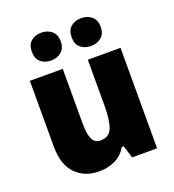

<svg xmlns="http://www.w3.org/2000/svg" viewBox="-140 -875 898 993"><g transform="rotate(-20 309.0 -378.5)"><path d="M558 -553V0H421L399 -69H389Q365 -28 325.5 -9Q286 10 237 10Q159 10 109 -40Q59 -90 59 -193V-553H240V-249Q240 -195 253 -166.5Q266 -138 297 -138Q347 -138 362.5 -180.5Q378 -223 378 -300V-553ZM120 -690Q120 -729 142.5 -748Q165 -767 199 -767Q233 -767 256 -747.5Q279 -728 279 -690Q279 -653 256 -633.5Q233 -614 199 -614Q165 -614 142.5 -633Q120 -652 120 -690ZM339 -690Q339 -729 361.5 -748Q384 -767 419 -767Q453 -767 476 -747.5Q499 -728 499 -690Q499 -653 476 -633.5Q453 -614 419 -614Q384 -614 361.5 -633Q339 -652 339 -690Z"/></g></svg>

Font: Noto Sans Gujarati SemiCondensed Black
Style: Regular
Weight: 900
Width: 4
Designer: Jelle Bosma - Monotype Design Team, Universal Thirst
Foundry: Monotype Imaging Inc.
Version: Version 2.106; ttfautohint (v1.8.4.7-5d5b)